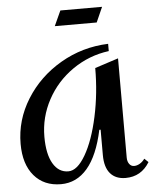

<svg xmlns="http://www.w3.org/2000/svg" viewBox="-61 -966 822 1027"><g transform="rotate(-5 350.5 -453.0)"><path d="M541 -677Q434 -663 346 -602Q258 -541 208 -448Q158 -355 158 -250Q158 -157 188 -106Q218 -55 270 -55Q318 -55 362.5 -131.5Q407 -208 434 -333Q461 -458 461 -593L587 -634V-101Q587 -80 597 -66.5Q607 -53 623 -53Q638 -53 653.5 -62Q669 -71 680 -87L701 -67Q656 7 572 7Q519 7 490 -26.5Q461 -60 461 -126V-262H454Q425 -126 367 -58Q309 10 225 10Q134 10 81 -52Q28 -114 28 -223Q28 -351 97.5 -462.5Q167 -574 284.5 -642.5Q402 -711 541 -716ZM526 -916H302L265 -835H490Z"/></g></svg>

Font: Amita
Style: Bold
Weight: 700
Designer: Eduardo Rodriguez Tunni, Modular Infotech, Brian J. Bonislawsky
Foundry: Eduardo Rodriguez Tunni, Modular Infotech, Brian J. Bonislawsky
Version: Version 1.003